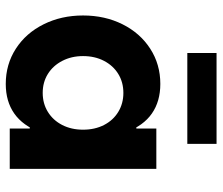

<svg xmlns="http://www.w3.org/2000/svg" viewBox="-72 -678 765 660"><g transform="rotate(90 310.0 -348.5)"><path d="M269 13.7Q201.7 13.7 147.9 -21Q94.2 -55.7 64 -116.5Q33.7 -177.2 33.7 -252Q33.7 -327.1 64 -387.7Q94.2 -448.2 147.9 -482.9Q201.7 -517.6 269 -517.6Q329.1 -517.6 370.8 -488.5Q412.6 -459.5 434.6 -400.1Q456.5 -340.8 456.5 -252L406.7 -435.1H468.3V-68.8H406.7L456.5 -252Q456.5 -163.1 434.6 -104Q412.6 -44.9 370.8 -15.6Q329.1 13.7 269 13.7ZM426.3 -252Q426.3 -292.5 410.2 -324Q394 -355.5 365.2 -373Q336.4 -390.6 299.8 -390.6Q263.2 -390.6 234.6 -373Q206.1 -355.5 189.7 -324Q173.3 -292.5 173.3 -252Q173.3 -212.4 189.7 -180.7Q206.1 -148.9 234.6 -131.1Q263.2 -113.3 299.8 -113.3Q336.4 -113.3 365.2 -131.1Q394 -148.9 410.2 -180.4Q426.3 -211.9 426.3 -252ZM422.4 0V-101.6L444.3 -252L422.4 -385.7V-503.9H561V0ZM475.1 -610.4H162.6V-710.9H475.1Z"/></g></svg>

Font: Wanted Sans Std Variable
Style: Regular
Weight: 400
Designer: Original Design by Kil Hyung-jin and Kang Hanbin, Wanted Lab, Inc;
Foundry: Wanted Lab, Inc.
Version: Version 1.003;Glyphs 3.2 (3227)